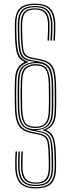

<svg xmlns="http://www.w3.org/2000/svg" viewBox="-20 -825 388 1050"><path d="M175.5 205.2Q120.5 205.2 93.9 180.6Q67.2 156 63.5 99.2Q62.8 88 63 57.4Q63.2 26.8 65.5 3.2H73.5Q71.2 26.8 71 57.4Q70.8 88 71.5 99.2Q75 152.5 99.6 175.6Q124.2 198.8 175.5 198.8Q228 198.8 252.2 176Q276.5 153.2 278.5 101Q279.2 83.8 278.8 60.1Q278.2 36.5 277.5 13.5Q276.2 -27.5 270.9 -52.4Q265.5 -77.2 252.1 -91.1Q238.8 -105 213.5 -112.5V-114.5Q243.8 -123 259 -143.2Q274.2 -163.5 277.5 -200.5Q278.5 -213.2 279 -236Q279.5 -258.8 279.5 -284.6Q279.5 -310.5 279.2 -333.1Q279 -355.8 278.5 -368Q276.8 -432.8 259.6 -459.4Q242.5 -486 195.2 -495L157.2 -502.2Q131 -507.2 118 -518.1Q105 -529 100.5 -551.5Q96 -574 94.5 -614Q93.8 -636.2 93.2 -659.6Q92.8 -683 93.5 -699.8Q95.2 -742.2 113.4 -760.9Q131.5 -779.5 171.5 -779.5Q210.5 -779.5 229.1 -760.8Q247.8 -742 250.5 -698.8Q251.2 -687.5 250.5 -657.4Q249.8 -627.2 247.8 -603H239.8Q241.8 -627.5 242.5 -657.4Q243.2 -687.2 242.5 -698.8Q240 -738.5 223.2 -755.8Q206.5 -773 171.5 -773Q135.5 -773 119.2 -755.9Q103 -738.8 101.5 -699.2Q100.8 -682.5 101.2 -659.5Q101.8 -636.5 102.5 -614.2Q103.8 -576 107.8 -554.8Q111.8 -533.5 123.6 -523.6Q135.5 -513.8 159.8 -509L197.5 -501.8Q248.2 -492.2 266.4 -464.1Q284.5 -436 286.5 -368Q287 -355.8 287.2 -333Q287.5 -310.2 287.5 -284.4Q287.5 -258.5 287 -235.6Q286.5 -212.8 285.5 -200Q282.8 -166 270.1 -146.1Q257.5 -126.2 233.5 -115.5V-113.5Q264.8 -99.2 274.2 -70Q283.8 -40.8 285.5 13.2Q286.2 36.5 286.8 60.2Q287.2 84 286.5 101.2Q284.2 157 258.2 181.1Q232.2 205.2 175.5 205.2ZM175.5 192.5Q224 192.5 246.2 171.1Q268.5 149.8 270.5 100.5Q271 84 270.6 60.6Q270.2 37.2 269.5 13.8Q267.8 -37.2 259.5 -62.1Q251.2 -87 232.1 -96.8Q213 -106.5 178.2 -111.5V-113.5Q222.2 -116.2 244.1 -137Q266 -157.8 269.5 -201Q270.5 -213.5 271 -236.2Q271.5 -259 271.5 -284.8Q271.5 -310.5 271.2 -333.1Q271 -355.8 270.5 -368Q268.8 -429.2 252 -455.4Q235.2 -481.5 191 -489.2L154.8 -495.5Q126.5 -500.5 112.4 -512.2Q98.2 -524 93.1 -548.1Q88 -572.2 86.5 -613.8Q85.8 -637.2 85.2 -660.4Q84.8 -683.5 85.5 -700Q87.5 -746 107.4 -765.9Q127.2 -785.8 171.5 -785.8Q214.5 -785.8 235 -765.6Q255.5 -745.5 258.5 -698.8Q259.2 -687.5 258.5 -657.2Q257.8 -627 255.5 -603H263.5Q265.8 -626.8 266.5 -657.1Q267.2 -687.5 266.5 -699Q263.2 -749 240.9 -770.6Q218.5 -792.2 171.5 -792.2Q123.2 -792.2 101.4 -770.9Q79.5 -749.5 77.5 -700.2Q76.8 -683.8 77.2 -660.5Q77.8 -637.2 78.5 -613.5Q80 -570.2 85.6 -544.6Q91.2 -519 106.5 -506.4Q121.8 -493.8 152.2 -489.8L169.2 -487.5V-485.5Q128 -482.5 105.1 -462.9Q82.2 -443.2 78.5 -398.8Q77.5 -386.2 77 -363.5Q76.5 -340.8 76.5 -315Q76.5 -289.2 76.9 -266.8Q77.2 -244.2 77.5 -231.8Q79.5 -170.5 97.8 -144.1Q116 -117.8 160 -109.5L193.2 -103.2Q221.8 -98 235.9 -86.5Q250 -75 255.1 -51.4Q260.2 -27.8 261.5 14Q262.2 37.5 262.6 60.6Q263 83.8 262.5 100.2Q260.8 146.2 240.2 166.1Q219.8 186 175.5 186Q132.5 186 111.5 165.9Q90.5 145.8 87.5 99Q86.8 87.8 87 57.5Q87.2 27.2 89.2 3.2H81.5Q79.2 27 79 57.4Q78.8 87.8 79.5 99.2Q83 149 105.8 170.8Q128.5 192.5 175.5 192.5ZM175.5 179.8Q136.5 179.8 117.4 160.9Q98.2 142 95.5 99Q94.8 87.8 95 57.6Q95.2 27.5 97.2 3.2H105.2Q103.2 27.5 103 57.5Q102.8 87.5 103.5 99Q106.2 138.8 123.5 156Q140.8 173.2 175.5 173.2Q211.2 173.2 228 156.1Q244.8 139 246.5 99.5Q247.2 82.8 246.8 59.8Q246.2 36.8 245.5 14.5Q244.2 -24 240.1 -44.8Q236 -65.5 224.2 -75.2Q212.5 -85 188.2 -89.8L152.5 -97Q103.8 -106.8 83.6 -136.2Q63.5 -165.8 61.5 -231.8Q61.2 -244.2 60.9 -266.9Q60.5 -289.5 60.5 -315.4Q60.5 -341.2 61 -364.1Q61.5 -387 62.5 -399.8Q65.2 -433.8 78.1 -454Q91 -474.2 113.8 -485V-487Q83 -501.2 73.8 -530.4Q64.5 -559.5 62.5 -613Q61.8 -636.2 61.2 -660Q60.8 -683.8 61.5 -701Q63 -738.2 74.6 -761.1Q86.2 -784 110 -794.5Q133.8 -805 171.5 -805Q226.8 -805 252.8 -780.4Q278.8 -755.8 282.5 -699Q283.2 -687.8 282.5 -657.1Q281.8 -626.5 279.5 -603H271.5Q273.8 -626.8 274.5 -657.2Q275.2 -687.8 274.5 -699Q271 -752.5 246.8 -775.5Q222.5 -798.5 171.5 -798.5Q119 -798.5 95.2 -775.8Q71.5 -753 69.5 -700.8Q68.8 -683.5 69.2 -660Q69.8 -636.5 70.5 -613.2Q72 -572.5 77.6 -547.5Q83.2 -522.5 96.9 -508.5Q110.5 -494.5 135.5 -487V-485Q107 -476.5 90.4 -456.5Q73.8 -436.5 70.5 -399.2Q69.5 -386.5 69 -363.8Q68.5 -341 68.5 -315.1Q68.5 -289.2 68.9 -266.8Q69.2 -244.2 69.5 -231.8Q71.5 -169 90.6 -140.9Q109.8 -112.8 154.8 -103.8L190.8 -96.5Q217 -91.2 229.9 -80.6Q242.8 -70 247.5 -47.9Q252.2 -25.8 253.5 14.2Q254.2 36.5 254.8 59.8Q255.2 83 254.5 100Q252.8 142.5 234.2 161.1Q215.8 179.8 175.5 179.8ZM162.2 -119.2Q121.8 -121.2 104.5 -147.5Q87.2 -173.8 85.5 -231.8Q85.2 -244.2 84.9 -266.8Q84.5 -289.2 84.5 -315Q84.5 -340.8 85 -363.4Q85.5 -386 86.5 -398.5Q90.2 -444 115.8 -462.8Q141.2 -481.5 186.5 -479.5Q224.8 -477.8 242.8 -452.8Q260.8 -427.8 262.5 -368Q263 -355.8 263.2 -333.1Q263.5 -310.5 263.5 -284.8Q263.5 -259 263 -236.4Q262.5 -213.8 261.5 -201.2Q257.8 -157.5 234.4 -137.2Q211 -117 162.2 -119.2ZM173 -125.2Q207.8 -124.5 229 -142.8Q250.2 -161 253.5 -201.8Q254.5 -214.2 255 -236.8Q255.5 -259.2 255.5 -285Q255.5 -310.8 255.2 -333.2Q255 -355.8 254.5 -368Q252.8 -423 236.6 -448.6Q220.5 -474.2 173 -474.2Q142 -474.2 120 -457.4Q98 -440.5 94.5 -398Q93.5 -385.5 93 -363Q92.5 -340.5 92.5 -314.8Q92.5 -289 92.9 -266.6Q93.2 -244.2 93.5 -231.8Q95 -178.5 110.8 -152.1Q126.5 -125.8 173 -125.2ZM173 -132Q130 -132.5 116.5 -156.4Q103 -180.2 101.5 -231.8Q101.2 -244.2 100.9 -266.6Q100.5 -289 100.5 -314.6Q100.5 -340.2 101 -362.8Q101.5 -385.2 102.5 -397.5Q105.8 -436.8 125.8 -451.9Q145.8 -467 173 -467Q217 -467 231 -443.2Q245 -419.5 246.5 -368Q247 -355.8 247.2 -333.2Q247.5 -310.8 247.5 -285.1Q247.5 -259.5 247 -237.1Q246.5 -214.8 245.5 -202.2Q242.2 -164.5 223.9 -147.9Q205.5 -131.2 173 -132Z"/></svg>

Font: Big Shoulders Inline Text SC Thin
Style: Regular
Weight: 100
Designer: Patric King
Foundry: XO Type Co
Version: Version 2.002